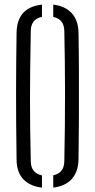

<svg xmlns="http://www.w3.org/2000/svg" viewBox="-20 -826 421 851"><path d="M53.5 -118.5Q51 -288.5 51.2 -422.5Q51.5 -556.5 53.5 -680.5Q55 -793.5 166 -805.5V-751.5Q117.5 -741 116.5 -690.5Q114.5 -595.5 113.8 -521.5Q113 -447.5 113 -383Q113 -318.5 113.8 -253Q114.5 -187.5 116.5 -110Q117.5 -59 166 -48.5V5.5Q113 -0.5 83.5 -31.5Q54 -62.5 53.5 -118.5ZM216 5.5V-49Q263.5 -59 265 -109.5Q268.5 -270 268.2 -418Q268 -566 265 -690.5Q263.5 -741 216 -751V-805.5Q268.5 -799.5 297.8 -767.8Q327 -736 328 -680.5Q329.5 -600.5 329.8 -504.2Q330 -408 329.8 -308.5Q329.5 -209 328 -118.5Q326.5 -63.5 297.5 -32Q268.5 -0.5 216 5.5Z"/></svg>

Font: Big Shoulders Stencil Text Light
Style: Regular
Weight: 300
Designer: Patric King
Foundry: XO Type Co
Version: Version 1.000